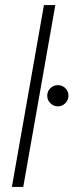

<svg xmlns="http://www.w3.org/2000/svg" viewBox="-20 -740 291 760"><path d="M27 0 154 -720H199L72 0ZM209 -319Q192 -319 179.5 -331.5Q167 -344 167 -361Q167 -379 179.5 -391Q192 -403 209 -403Q226 -403 238.5 -391Q251 -379 251 -361Q251 -344 238.5 -331.5Q226 -319 209 -319Z"/></svg>

Font: DM Sans 24pt ExtraLight
Style: Italic
Weight: 250
Italic angle: -10°
Designer: Colophon Foundry, Jonny Pinhorn
Foundry: Colophon Foundry
Version: Version 4.004;gftools[0.9.30]